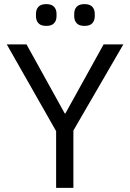

<svg xmlns="http://www.w3.org/2000/svg" viewBox="-20 -914 633 934"><path d="M253 0V-276L13 -698H109L295 -362H298L484 -698H580L337 -279V0ZM205 -788Q179 -788 167 -801Q155 -814 155 -835V-847Q155 -868 167 -881Q179 -894 205 -894Q231 -894 243 -881Q255 -868 255 -847V-835Q255 -814 243 -801Q231 -788 205 -788ZM391 -788Q365 -788 353 -801Q341 -814 341 -835V-847Q341 -868 353 -881Q365 -894 391 -894Q417 -894 429 -881Q441 -868 441 -847V-835Q441 -814 429 -801Q417 -788 391 -788Z"/></svg>

Font: IBM Plex Sans Thai
Style: Regular
Weight: 400
Designer: Mike Abbink, Paul van der Laan, Pieter van Rosmalen, Ben Mitchell, Mark Frömberg
Foundry: Bold Monday
Version: Version 1.2